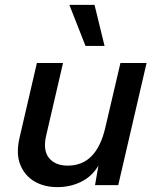

<svg xmlns="http://www.w3.org/2000/svg" viewBox="-20 -758 642 786"><path d="M215 8Q160 8 120 -16Q80 -40 62.5 -85Q45 -130 60 -194L131 -500H238L169 -203Q155 -143 180.5 -111.5Q206 -80 257 -80Q317 -80 355 -119Q393 -158 411 -235L473 -500H580L464 0H369L383 -80Q357 -36 312.5 -14Q268 8 215 8ZM367 -738 408 -570H330L264 -738Z"/></svg>

Font: Work Sans Medium
Style: Italic
Weight: 500
Italic angle: -13°
Designer: Wei Huang
Foundry: Wei Huang
Version: Version 2.012; ttfautohint (v1.8.3)